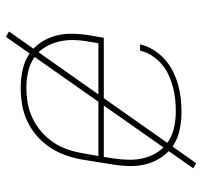

<svg xmlns="http://www.w3.org/2000/svg" viewBox="-37 -580 674 640"><g transform="rotate(-90 300.0 -260.0)"><path d="M246 8Q217 8 188 2Q159 -4 136 -19Q113 -34 97 -57Q81 -80 73.5 -107Q66 -134 66.5 -164Q67 -194 72 -223L88 -323Q93 -351 102.5 -378Q112 -405 128 -429.5Q144 -454 167 -474Q190 -494 217 -506.5Q244 -519 272 -523.5Q300 -528 327 -528Q357 -528 385.5 -522Q414 -516 437.5 -501Q461 -486 477 -463Q493 -440 500.5 -413Q508 -386 507.5 -356Q507 -326 502 -297L494 -251H97L92 -220Q88 -193 87.5 -166.5Q87 -140 93.5 -115.5Q100 -91 114 -70Q128 -49 149 -35.5Q170 -22 196 -16.5Q222 -11 249 -11Q269 -11 289 -13Q309 -15 329.5 -20.5Q350 -26 370 -35Q390 -44 406.5 -58.5Q423 -73 435 -91.5Q447 -110 451 -130H472Q467 -107 454 -86Q441 -65 423 -48.5Q405 -32 383 -21Q361 -10 338 -3.5Q315 3 292 5.5Q269 8 246 8ZM476 -269 481 -300Q486 -326 486.5 -353Q487 -380 480.5 -404.5Q474 -429 460.5 -450Q447 -471 426 -484.5Q405 -498 379.5 -503.5Q354 -509 327 -509Q302 -509 276 -504.5Q250 -500 226 -488.5Q202 -477 181 -459Q160 -441 145 -418.5Q130 -396 121.5 -370.5Q113 -345 109 -320L100 -269ZM76 57 59 47 497 -577 515 -567Z"/></g></svg>

Font: Iosevka Aile Thin Oblique
Style: Regular
Weight: 100
Italic angle: -9°
Designer: Belleve Invis
Foundry: Belleve Invis
Version: Version 31.1.0; ttfautohint (v1.8.4)